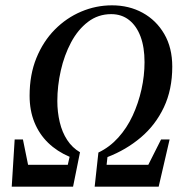

<svg xmlns="http://www.w3.org/2000/svg" viewBox="-20 -700 705 720"><path d="M24 0 35 -177H66L92 -49L67 -82H249L229 -59L241 -112Q194 -132 160.5 -164.5Q127 -197 109 -241.5Q91 -286 91 -341Q91 -420 116.5 -482.5Q142 -545 185.5 -589Q229 -633 284.5 -656.5Q340 -680 400 -680Q464 -680 515 -652Q566 -624 596 -572.5Q626 -521 626 -450Q626 -364 594.5 -297.5Q563 -231 508 -184.5Q453 -138 383 -111L377 -57L362 -82H553L519 -48L584 -177H616L575 0H335L349 -128Q391 -148 423.5 -184Q456 -220 477.5 -266.5Q499 -313 510.5 -364.5Q522 -416 522 -467Q522 -523 507 -563Q492 -603 464 -625Q436 -647 397 -647Q348 -647 310 -618Q272 -589 246.5 -541Q221 -493 208 -435.5Q195 -378 195 -321Q195 -280 204 -242Q213 -204 232 -175Q251 -146 280 -129L254 0Z"/></svg>

Font: Source Serif 4 48pt SemiBold
Style: Italic
Weight: 600
Italic angle: -12°
Designer: Frank Grießhammer
Foundry: Adobe Systems Incorporated
Version: Version 4.004;hotconv 1.0.116;makeotfexe 2.5.65601